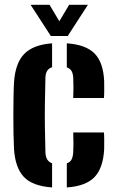

<svg xmlns="http://www.w3.org/2000/svg" viewBox="-20 -794 500 822"><path d="M40 -156.5Q38.5 -183 37.8 -222Q37 -261 37.2 -303.2Q37.5 -345.5 38 -382.5Q38.5 -419.5 40 -441.5Q45.5 -524 83.8 -563.2Q122 -602.5 203 -608.5V-506Q175.5 -498 174.5 -461.5Q173 -400 172.2 -349.2Q171.5 -298.5 172.2 -249Q173 -199.5 174.5 -142Q175.5 -104.5 203 -95V8.5Q118.5 2.5 81.8 -37Q45 -76.5 40 -156.5ZM293.5 -374.5Q294.5 -392 294.5 -418.5Q294.5 -445 293.5 -461.5Q292.5 -479 286.5 -489.8Q280.5 -500.5 266 -505.5V-608.5Q347.5 -603 385 -564.8Q422.5 -526.5 426 -446.5Q426.5 -429 426.2 -405.8Q426 -382.5 425 -374.5ZM266 8.5V-94.5Q280.5 -99.5 286.5 -111.5Q292.5 -123.5 293.5 -143Q294.5 -159.5 294.5 -178.8Q294.5 -198 293.5 -227H425Q426 -218 426.2 -195.8Q426.5 -173.5 426 -156.5Q422 -75 384.8 -36Q347.5 3 266 8.5ZM197.5 -640 111 -773.5H192L234 -703L276 -773.5H356.5L270 -640Z"/></svg>

Font: Big Shoulders Stencil Text ExtraBold
Style: Regular
Weight: 800
Designer: Patric King
Foundry: XO Type Co
Version: Version 1.000